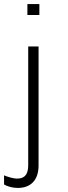

<svg xmlns="http://www.w3.org/2000/svg" viewBox="-54 -740 334 946"><path d="M81 -720V-666H140V-720H81ZM85 -511V73C85 132 56 140 28 140C13 140 -18 131 -34 124V169C-17 179 9 186 34 186C93 186 136 152 136 75V-511H85Z"/></svg>

Font: ChivoLight
Style: Regular
Weight: 300
Designer: Hector Gatti
Foundry: Omnibus-Type
Version: Version 1.004;PS 001.004;hotconv 1.0.88;makeotf.lib2.5.64775